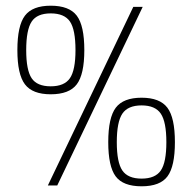

<svg xmlns="http://www.w3.org/2000/svg" viewBox="-20 -651 676 674"><path d="M276 -475Q276 -390 249.5 -355Q223 -320 158 -320Q94 -320 67.5 -355Q41 -390 41 -475Q41 -561 67.5 -596Q94 -631 158 -631Q223 -631 249.5 -596Q276 -561 276 -475ZM481 -627 181 0H148L448 -627ZM245 -475Q245 -547 225.5 -575.5Q206 -604 158 -604Q110 -604 91 -575Q72 -546 72 -475Q72 -405 91 -376.5Q110 -348 158 -348Q206 -348 225.5 -376.5Q245 -405 245 -475ZM594 -152Q594 -67 568 -32Q542 3 477 3Q412 3 386 -32Q360 -67 360 -152Q360 -238 386.5 -273Q413 -308 477 -308Q541 -308 567.5 -273Q594 -238 594 -152ZM564 -152Q564 -223 544.5 -252Q525 -281 477 -281Q429 -281 409.5 -252Q390 -223 390 -152Q390 -81 409.5 -52.5Q429 -24 477 -24Q525 -24 544.5 -52.5Q564 -81 564 -152Z"/></svg>

Font: Blinker ExtraLight
Style: Regular
Weight: 200
Designer: Juergen Huber
Foundry: supertype
Version: Version 1.017;hotconv 1.0.117;makeotfexe 2.5.65602